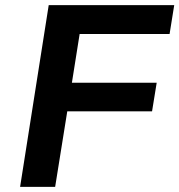

<svg xmlns="http://www.w3.org/2000/svg" viewBox="-20 -725 696 745"><path d="M58 0 169 -705H656L638 -593H289L259 -404H588L570 -293H241L194 0Z"/></svg>

Font: Nunito Sans 7pt
Style: Bold Italic
Weight: 700
Italic angle: -9°
Version: Version 3.101;gftools[0.9.27]